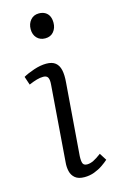

<svg xmlns="http://www.w3.org/2000/svg" viewBox="-118 -793 525 856"><g transform="rotate(-15 145.0 -365.0)"><path d="M124 -423Q126 -445 120.5 -455.5Q115 -466 99 -466Q85 -466 69 -461.5Q53 -457 32 -448L19 -487Q38 -498 69 -508.5Q100 -519 127 -519Q154 -519 169 -507Q184 -495 189 -472Q194 -449 191 -415L165 -82Q164 -58 168.5 -48Q173 -38 188 -38Q202 -38 217.5 -45.5Q233 -53 254 -69L275 -36Q264 -26 246.5 -14Q229 -2 207.5 6Q186 14 162 14Q134 14 119 1.5Q104 -11 99.5 -30.5Q95 -50 97 -71ZM100 -685Q100 -710 114.5 -727Q129 -744 153 -744Q170 -744 182 -737Q194 -730 200 -717.5Q206 -705 206 -687Q206 -663 192 -646Q178 -629 153 -629Q129 -629 114.5 -644.5Q100 -660 100 -685Z"/></g></svg>

Font: Literata Light
Style: Italic
Weight: 300
Italic angle: -2°
Designer: Latin by Veronika Burian and Jose Scaglione. Greek by Irene Vlachou. Cyrillic by Vera Evstafieva
Foundry: TypeTogether
Version: Version 3.103;gftools[0.9.29]